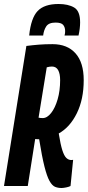

<svg xmlns="http://www.w3.org/2000/svg" viewBox="-36 -931 439 961"><path d="M-16 0 96 -701Q127 -705 158 -707.5Q189 -710 227 -710Q301 -710 342 -664Q383 -618 383 -530Q383 -434 348.5 -364Q314 -294 258 -263Q267 -207 276 -179Q285 -151 296 -140.5Q307 -130 321 -130Q326 -130 330 -131L317 0Q310 4 295.5 7Q281 10 272 10Q254 10 239.5 4Q225 -2 212 -25Q199 -48 186.5 -97.5Q174 -147 160 -234Q152 -234 147.5 -234.5Q143 -235 140 -235L103 0ZM178 -340Q200 -340 220 -365.5Q240 -391 252.5 -434Q265 -477 265 -530Q265 -562 255 -580Q245 -598 224 -598Q212 -598 198 -594L157 -342Q162 -341 167 -340.5Q172 -340 178 -340ZM257 -911Q305 -911 335 -893.5Q365 -876 365 -819Q365 -789 357 -753H287Q289 -760 289.5 -765Q290 -770 290 -776Q290 -794 280.5 -806Q271 -818 242 -818Q208 -818 195.5 -799Q183 -780 180 -753H110Q119 -841 152.5 -876Q186 -911 257 -911Z"/></svg>

Font: Georama ExtraCondensed
Style: Bold Italic
Weight: 700
Width: 2
Italic angle: -9°
Designer: Jean-Baptiste Levee
Foundry: Production Type
Version: Version 1.000